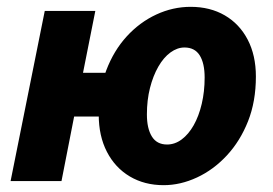

<svg xmlns="http://www.w3.org/2000/svg" viewBox="-20 -530 799 562"><path d="M11 0 111 -498H259L223 -317H354L329 -189H197L160 0ZM459 12Q403 12 360 -13.5Q317 -39 293 -85.5Q269 -132 269 -194Q269 -266 291 -324Q313 -382 351 -423.5Q389 -465 437.5 -487.5Q486 -510 538 -510Q595 -510 638 -485Q681 -460 705 -414Q729 -368 729 -306Q729 -233 706 -175Q683 -117 644 -75Q605 -33 556.5 -10.5Q508 12 459 12ZM469 -107Q492 -107 512 -122Q532 -137 547 -163.5Q562 -190 570.5 -226Q579 -262 579 -303Q579 -345 564.5 -368Q550 -391 520 -391Q499 -391 479 -376.5Q459 -362 443.5 -335Q428 -308 419 -272.5Q410 -237 410 -195Q410 -154 424.5 -130.5Q439 -107 469 -107Z"/></svg>

Font: Source Sans 3 ExtraBold
Style: Italic
Weight: 800
Italic angle: -11°
Version: Version 3.052;hotconv 1.1.0;makeotfexe 2.6.0